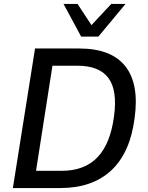

<svg xmlns="http://www.w3.org/2000/svg" viewBox="-20 -950 746 970"><path d="M45 0 157 -705H380Q542 -705 613 -615.5Q684 -526 660 -353Q649 -266 619.5 -200Q590 -134 542.5 -89.5Q495 -45 430.5 -22.5Q366 0 285 0ZM162 -87H291Q350 -87 395.5 -104.5Q441 -122 473.5 -156.5Q506 -191 526.5 -242.5Q547 -294 556 -362Q574 -493 528 -555.5Q482 -618 371 -618H245ZM390 -765 301 -930H372L442 -823L542 -930H614L477 -765Z"/></svg>

Font: Nunito Sans 10pt SemiCondensed SemiBold
Style: Italic
Weight: 600
Width: 4
Italic angle: -9°
Designer: Vernon Adams
Foundry: Vernon Adams
Version: Version 3.101;gftools[0.9.27]